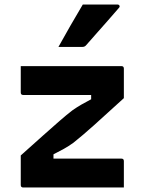

<svg xmlns="http://www.w3.org/2000/svg" viewBox="-20 -831 640 851"><path d="M72 -538H518Q529 -538 529 -527V-396Q446 -320 395 -274.5Q344 -229 305 -198Q284 -183 263.5 -171.5Q243 -160 217 -147V-128H518Q529 -128 529 -117V0H83Q72 0 72 -11V-142Q130 -194 171.5 -231Q213 -268 244 -295Q275 -322 301 -342Q321 -356 340 -367Q359 -378 384 -391V-410H83Q72 -410 72 -421ZM347 -811H500Q507 -811 509.5 -806Q512 -801 507 -796Q482 -767 460 -742Q438 -717 414.5 -690.5Q391 -664 362 -631Q356 -623 345 -623H239Q265 -670 292 -717Q319 -764 347 -811Z"/></svg>

Font: Recursive Mn Lnr St
Style: Bold
Weight: 700
Monospace: yes
Version: Version 1.079;hotconv 1.0.112;makeotfexe 2.5.65598; ttfautoh